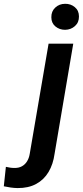

<svg xmlns="http://www.w3.org/2000/svg" viewBox="-147 -753 427 988"><path d="M103 -528.3H230L133.8 38.6Q126.5 92.3 102.8 132.1Q79.1 171.9 39.1 193.6Q-1 215.3 -57.1 214.8Q-74.7 214.4 -92.3 211.9Q-109.9 209.5 -127.4 205.6L-116.7 105.5Q-106 107.9 -95.2 109.6Q-84.5 111.3 -73.7 111.3Q-50.3 111.8 -33.9 102.5Q-17.6 93.3 -7.6 76.9Q2.4 60.5 5.9 39.1ZM117.2 -664.1Q116.7 -694.8 137.5 -714.1Q158.2 -733.4 188 -733.4Q216.8 -733.9 238 -716.3Q259.3 -698.7 259.3 -668.5Q259.8 -637.7 238.8 -618.9Q217.8 -600.1 188 -599.6Q159.2 -599.6 138.2 -616.9Q117.2 -634.3 117.2 -664.1Z"/></svg>

Font: Roboto SemiBold
Style: Italic
Weight: 600
Designer: Christian Robertson
Foundry: Google
Version: Version 3.009; 2024